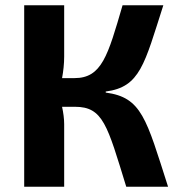

<svg xmlns="http://www.w3.org/2000/svg" viewBox="-20 -710 678 730"><path d="M382 -362C513 -379 529 -466 601 -690H446C390 -498 367 -413 263 -413H216C221 -440 224 -468 224 -495V-690H72V0H224V-238C224 -258 221 -281 216 -304H265C372 -304 388 -234 460 0H619C536 -259 519 -340 382 -358Z"/></svg>

Font: SnT
Style: Bold
Weight: 700
Designer: Natanael Gama
Version: Version 1.001;PS 001.001;hotconv 1.0.70;makeotf.lib2.5.58329